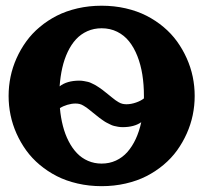

<svg xmlns="http://www.w3.org/2000/svg" viewBox="-20 -635 704 665"><path d="M356.7 -306.4Q358.9 -304.7 367.7 -297.5Q376.5 -290.3 379.9 -288Q383.3 -285.6 390.5 -281.2Q397.7 -276.9 404.3 -275.4Q410.9 -273.9 418.2 -273.9Q433.8 -273.9 450.8 -279.8Q467.8 -285.6 478.5 -294.2Q478.5 -298.3 478.5 -302.7Q478.5 -341.8 473 -376.5Q467.5 -411.1 455.8 -440.8Q444.1 -470.5 427.1 -491.7Q410.2 -512.9 385.9 -525Q361.6 -537.1 332 -537.1Q305.2 -537.1 282.5 -527Q259.8 -516.8 243.3 -498.9Q226.8 -481 214.7 -455.6Q202.6 -430.2 195.8 -400.3Q189 -370.4 186.5 -335.9Q211.7 -355.7 254.9 -355.7Q262.9 -355.7 271 -354.2Q279.1 -352.8 284.9 -351.4Q290.8 -350.1 299.1 -345.8Q307.4 -341.6 311.2 -339.7Q314.9 -337.9 323.7 -331.7Q332.5 -325.4 334.6 -324Q336.7 -322.5 346.2 -314.8Q355.7 -307.1 356.7 -306.4ZM248.7 -606.1Q288.3 -615.2 332 -615.2Q375.7 -615.2 415.4 -606.1Q455.1 -596.9 487.2 -580.6Q519.3 -564.2 546.4 -541.5Q573.5 -518.8 593.3 -491.3Q613 -463.9 626.8 -433Q640.6 -402.1 647.5 -369.3Q654.3 -336.4 654.3 -302.7Q654.3 -269 647.5 -236.2Q640.6 -203.4 626.8 -172.5Q613 -141.6 593.3 -114.1Q573.5 -86.7 546.4 -64Q519.3 -41.3 487.2 -24.9Q455.1 -8.5 415.4 0.6Q375.7 9.8 332 9.8Q288.3 9.8 248.7 0.6Q209 -8.5 176.9 -24.9Q144.8 -41.3 117.7 -64Q90.6 -86.7 70.8 -114.1Q51 -141.6 37.2 -172.5Q23.4 -203.4 16.6 -236.2Q9.8 -269 9.8 -302.7Q9.8 -336.4 16.6 -369.3Q23.4 -402.1 37.2 -433Q51 -463.9 70.8 -491.3Q90.6 -518.8 117.7 -541.5Q144.8 -564.2 176.9 -580.6Q209 -596.9 248.7 -606.1ZM469.2 -211.7Q444.8 -194.6 404.8 -194.6Q396.7 -194.6 388.7 -196Q380.6 -197.5 374.8 -198.9Q368.9 -200.2 360.6 -204.5Q352.3 -208.7 348.5 -210.6Q344.7 -212.4 335.9 -218.6Q327.1 -224.9 325.1 -226.3Q323 -227.8 313.5 -235.5Q304 -243.2 303 -243.9Q300.8 -245.6 292 -252.8Q283.2 -260 279.8 -262.3Q276.4 -264.6 269.2 -269Q262 -273.4 255.4 -274.9Q248.8 -276.4 241.5 -276.4Q228 -276.4 213.3 -272Q198.5 -267.6 187.5 -260.5Q190.4 -227.5 197.9 -198.7Q205.3 -169.9 217.7 -145.9Q230 -121.8 246.5 -104.6Q262.9 -87.4 284.8 -77.9Q306.6 -68.4 332 -68.4Q358.9 -68.4 381.6 -78.9Q404.3 -89.4 421.3 -108.6Q438.2 -127.9 450.2 -153.8Q462.2 -179.7 469.2 -211.7Z"/></svg>

Font: Orelega One
Style: Regular
Weight: 400
Version: Version 1.1 ; ttfautohint (v1.8.3)